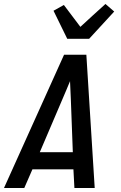

<svg xmlns="http://www.w3.org/2000/svg" viewBox="-36 -945 606 965"><path d="M-16 0 286 -670H398L440 0H338L333 -94H127L86 0ZM330 -180 320 -447Q319 -469 318 -491.5Q317 -514 316 -537Q307 -514 297 -491.5Q287 -469 278 -447L164 -180ZM302 -750 233 -891 285 -920 368 -810 430 -867 494 -925 538 -887 412 -750Z"/></svg>

Font: Lode Dark
Style: Bold Italic
Weight: 700
Italic angle: -11°
Monospace: yes
Designer: Belleve Invis
Foundry: Belleve Invis
Version: Version 29.2.0; ttfautohint (v1.8.3)